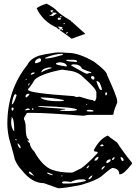

<svg xmlns="http://www.w3.org/2000/svg" viewBox="-20 -965 742 1032"><path d="M347.7 -680.7Q404.3 -680.7 486.3 -632.8Q555.7 -581.1 555.7 -561.5Q609.4 -444.3 609.4 -424.8L610.4 -414.1Q589.8 -367.2 589.8 -349.6L582 -347.7H465.8Q449.2 -347.7 427.7 -342.8Q231.4 -358.4 154.3 -358.4H125Q108.4 -334 108.4 -325.2Q118.2 -307.6 118.2 -277.3Q118.2 -224.6 133.8 -215.8L135.7 -209V-208L127 -210.9V-208L140.6 -194.3Q140.6 -174.8 165 -149.4Q209 -70.3 261.7 -51.8Q303.7 -37.1 364.3 -37.1Q373 -37.1 402.3 -53.7Q428.7 -61.5 504.9 -142.6V-146.5Q504.9 -149.4 487.3 -151.4L484.4 -158.2Q515.6 -218.8 559.6 -236.3Q564.5 -230.5 609.4 -199.2Q639.6 -151.4 689.5 -89.8V-85Q645.5 -28.3 626 -28.3H621.1Q621.1 -58.6 585 -62.5Q577.1 -62.5 525.4 -17.6Q497.1 4.9 418 28.3Q327.1 46.9 293 46.9L215.8 19.5Q151.4 19.5 96.7 -50.8Q73.2 -74.2 58.6 -110.4Q58.6 -119.1 28.3 -222.7Q19.5 -266.6 19.5 -297.9V-299.8Q19.5 -482.4 127 -616.2Q142.6 -649.4 190.4 -666Q218.8 -673.8 268.6 -680.7Q280.3 -685.5 347.7 -680.7ZM222.7 -650.4H224.6Q250 -650.4 306.6 -667Q318.4 -668 318.4 -672.9L315.4 -675.8H313.5Q275.4 -675.8 224.6 -655.3L222.7 -653.3ZM168 -629.9V-627.9L171.9 -625H172.9Q200.2 -631.8 200.2 -638.7V-646.5L195.3 -652.3H192.4Q168 -644.5 168 -629.9ZM336.9 -643.6V-639.6Q336.9 -634.8 391.6 -631.8L393.6 -632.8V-636.7Q393.6 -641.6 377 -643.6ZM281.2 -623V-621.1Q281.2 -616.2 336.9 -607.4L338.9 -609.4V-614.3Q328.1 -629.9 302.7 -629.9H297.9Q281.2 -627.9 281.2 -623ZM363.3 -614.3V-612.3Q440.4 -568.4 446.3 -568.4H448.2L461.9 -573.2L468.8 -571.3L470.7 -573.2V-575.2Q463.9 -580.1 448.2 -584L420.9 -595.7Q411.1 -619.1 377 -619.1H373Q363.3 -618.2 363.3 -614.3ZM202.1 -575.2Q214.8 -585.9 256.8 -598.6V-600.6L254.9 -602.5H241.2Q202.1 -594.7 202.1 -575.2ZM130.9 -486.3V-482.4Q130.9 -464.8 377 -448.2L390.6 -443.4L407.2 -445.3Q464.8 -426.8 480.5 -426.8Q480.5 -422.9 489.3 -420.9Q498 -431.6 498 -443.4V-468.8Q498 -487.3 429.7 -547.9Q400.4 -578.1 359.4 -584L313.5 -590.8Q201.2 -569.3 166 -536.1Q152.3 -510.7 130.9 -486.3ZM145.5 -566.4V-563.5H147.5Q166 -568.4 166 -573.2V-575.2H159.2Q150.4 -575.2 145.5 -566.4ZM468.8 -547.9Q472.7 -537.1 482.4 -537.1H484.4L487.3 -541V-549.8L480.5 -556.6Q468.8 -556.6 468.8 -547.9ZM117.2 -537.1V-536.1H120.1L124 -539.1V-541H120.1ZM498 -529.3Q511.7 -486.3 520.5 -481.4H525.4L528.3 -484.4Q517.6 -527.3 504.9 -527.3L502.9 -529.3ZM131.8 -506.8V-504.9Q138.7 -507.8 138.7 -516.6V-518.6Q131.8 -515.6 131.8 -506.8ZM545.9 -465.8V-457L548.8 -452.1Q555.7 -454.1 555.7 -461.9V-465.8L552.7 -468.8H548.8ZM117.2 -450.2V-445.3L120.1 -441.4H122.1Q131.8 -447.3 137.7 -457V-460.9H131.8Q122.1 -460.9 117.2 -450.2ZM60.5 -459Q49.8 -449.2 43 -404.3H44.9Q52.7 -404.3 69.3 -452.1Q67.4 -459 60.5 -459ZM199.2 -441.4V-438.5Q225.6 -420.9 293 -420.9H304.7L322.3 -422.9V-427.7Q259.8 -440.4 199.2 -441.4ZM443.4 -406.2V-402.3H448.2V-406.2ZM185.5 -395.5V-392.6Q217.8 -385.7 329.1 -379.9L330.1 -378.9V-377L301.8 -373Q301.8 -368.2 336.9 -368.2Q393.6 -368.2 393.6 -375Q393.6 -388.7 185.5 -395.5ZM43 -386.7 42 -378.9Q43 -370.1 46.9 -370.1Q51.8 -370.1 53.7 -383.8L48.8 -386.7ZM152.3 -381.8V-375H159.2V-379.9L158.2 -381.8V-383.8ZM115.2 -373V-372.1H117.2L140.6 -375V-377L135.7 -381.8H131.8Q119.1 -381.8 115.2 -373ZM445.3 -370.1Q445.3 -365.2 468.8 -365.2L482.4 -366.2V-368.2Q482.4 -375 455.1 -375Q445.3 -373 445.3 -370.1ZM43 -335.9 42 -334V-331.1L43 -329.1Q40 -322.3 40 -310.5V-304.7Q40 -282.2 53.7 -260.7H56.6Q56.6 -327.1 43 -335.9ZM62.5 -217.8V-214.8L65.4 -210.9H69.3V-214.8L65.4 -217.8ZM76.2 -194.3 74.2 -192.4V-190.4Q82 -168 89.8 -168L90.8 -169.9V-171.9Q90.8 -182.6 76.2 -194.3ZM518.6 -181.6 521.5 -178.7H527.3Q536.1 -178.7 537.1 -183.6L532.2 -188.5H530.3Q521.5 -188.5 518.6 -181.6ZM487.3 -103.5 489.3 -101.6H491.2Q504.9 -101.6 509.8 -120.1V-122.1Q495.1 -122.1 487.3 -103.5ZM582 -106.4 583 -105.5H586.9Q595.7 -109.4 595.7 -119.1V-120.1H591.8Q582 -113.3 582 -106.4ZM629.9 -120.1 627.9 -119.1V-117.2Q632.8 -99.6 639.6 -99.6H641.6L644.5 -103.5V-105.5Q641.6 -120.1 629.9 -120.1ZM550.8 -91.8 554.7 -87.9Q575.2 -94.7 575.2 -106.4V-108.4H573.2Q553.7 -108.4 550.8 -91.8ZM445.3 -60.5H448.2Q456.1 -64.5 460 -74.2L459 -76.2Q445.3 -68.4 445.3 -60.5ZM525.4 -53.7H530.3Q543.9 -66.4 543.9 -72.3H542Q525.4 -66.4 525.4 -53.7ZM135.7 -42V-37.1Q136.7 -29.3 159.2 -21.5L165 -16.6V-17.6Q148.4 -39.1 140.6 -42ZM233.4 -37.1V-35.2Q233.4 -29.3 261.7 -23.4L263.7 -24.4V-26.4Q244.1 -37.1 234.4 -37.1ZM309.6 -21.5V-17.6H315.4V-21.5ZM455.1 -1Q468.8 -1 477.5 -21.5H473.6Q455.1 -10.7 455.1 -1ZM361.3 12.7 332 9.8H327.1Q314.5 9.8 313.5 14.6V16.6L318.4 21.5H342.8Q387.7 21.5 441.4 7.8V5.9Q439.5 -1 425.8 -1H418.9Q387.7 -1 361.3 12.7ZM289.1 -821.3V-820.3Q294.9 -818.4 306.6 -809.6Q302.7 -810.5 295.9 -812.5L300.8 -803.7L286.1 -814.5L285.2 -816.4Q210 -849.6 176.8 -920.9Q197.3 -935.5 230.5 -945.3Q268.6 -925.8 286.6 -906.2Q304.7 -886.7 357.4 -855.5Q361.3 -855.5 366.2 -844.7Q366.2 -846.7 365.2 -848.6L438.5 -783.2L365.2 -756.8L349.6 -768.6L301.8 -802.7L316.4 -817.4L315.4 -819.3L301.8 -821.3ZM264.6 -892.6 242.2 -877.9Q261.7 -882.8 262.7 -877.9Q270.5 -884.8 283.2 -891.6L284.2 -892.6V-894.5L279.3 -896.5L264.6 -897.5L257.8 -898.4V-899.4L266.6 -907.2L265.6 -910.2H262.7Q239.3 -911.1 264.6 -892.6ZM291 -860.4 292 -859.4 294.9 -858.4Q309.6 -857.4 306.6 -867.2L300.8 -870.1H295.9Q288.1 -869.1 291 -860.4ZM309.6 -809.6 310.5 -804.7 315.4 -801.8 319.3 -805.7 318.4 -807.6 312.5 -812.5ZM338.9 -793 335 -783.2H337.9L344.7 -790L342.8 -793ZM302.7 -875 303.7 -872.1 308.6 -871.1Q310.5 -872.1 310.5 -877.9L306.6 -878.9ZM321.3 -837.9V-835H325.2L328.1 -836.9V-840.8H324.2Z"/></svg>

Font: Love Ya Like A Sister
Style: Regular
Weight: 400
Designer: Kimberly Geswein
Foundry: Kimberly Geswein
Version: Version 1.002 2007